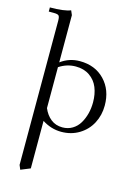

<svg xmlns="http://www.w3.org/2000/svg" viewBox="-151 -824 854 1205"><g transform="rotate(15 276.0 -221.5)"><path d="M22 -702.1V-729Q113.8 -729 155.8 -746.1L168 -717.8V-411.1Q223.1 -452.1 292 -452.1Q391.6 -452.1 452.9 -388.2Q514.2 -324.2 514.2 -223.1Q514.2 -160.2 486.8 -107.9Q459.5 -55.7 408.2 -24.4Q356.9 6.8 292 6.8Q226.6 6.8 168 -30.8V277.8L106 303.2L94.2 274.9V-662.1Q94.2 -687 87.2 -694.6Q80.1 -702.1 55.2 -702.1ZM168 -113.8Q185.5 -71.8 216.8 -46.9Q248 -22 292 -22Q328.1 -22 356.7 -39.3Q385.3 -56.6 402.6 -85.7Q419.9 -114.7 429 -149.9Q438 -185.1 438 -223.1Q438 -276.9 420.9 -319.1Q403.8 -361.3 366.5 -387.2Q329.1 -413.1 275.9 -413.1Q218.3 -413.1 168 -379.9Z"/></g></svg>

Font: Dihjauti S
Style: Regular
Weight: 400
Designer: T. Christopher White
Version: Version 3.0.0